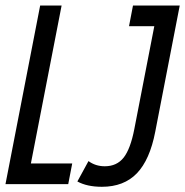

<svg xmlns="http://www.w3.org/2000/svg" viewBox="-28 -679 683 708"><path d="M-7.8 0 120.1 -658.7H199.2L85.9 -76.2H238.3L223.6 0ZM298.3 -85Q324.2 -65.9 358.4 -65.9Q402.8 -65.9 428 -97.9Q453.1 -129.9 467.3 -203.1L541 -582.5H447.8L462.4 -658.7H634.8L544.4 -192.9Q524.4 -89.4 476.6 -39.8Q428.7 9.8 347.7 9.8Q293 9.8 257.3 -9.8Z"/></svg>

Font: Cousine
Style: Italic
Weight: 400
Italic angle: -12°
Monospace: yes
Designer: Steve Matteson
Foundry: Monotype Imaging Inc.
Version: Version 1.21